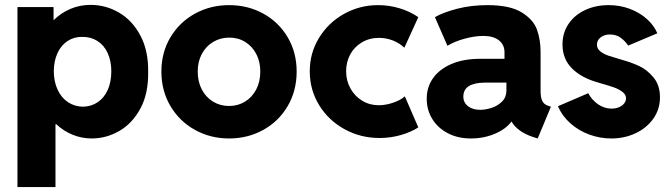

<svg xmlns="http://www.w3.org/2000/svg" viewBox="-20 -554 2718 779"><path d="M50.8 -525.4H197.3V-472.7H198.2Q228 -502 266.1 -518.1Q304.2 -534.2 347.7 -534.2Q409.2 -534.2 463.1 -502.7Q517.1 -471.2 549.8 -409.4Q582.5 -347.7 581.1 -261.7Q582.5 -174.8 549.8 -114Q517.1 -53.2 464.1 -22.7Q411.1 7.8 352.5 7.8Q312 7.8 275.1 -7.1Q238.3 -22 208.5 -49.8H205.1V205.1H50.8ZM431.6 -264.6Q431.6 -307.1 416.7 -339.1Q401.9 -371.1 375 -387.9Q348.1 -404.8 313.5 -404.3Q280.8 -404.8 254.6 -387.9Q228.5 -371.1 213.6 -339.4Q198.7 -307.6 198.2 -264.6Q198.7 -222.2 213.9 -189.7Q229 -157.2 255.9 -139.4Q282.7 -121.6 316.4 -121.1Q350.1 -121.6 376.5 -139.4Q402.8 -157.2 417.2 -189.5Q431.6 -221.7 431.6 -264.6Z M634.8 -263.7Q634.8 -341.3 671.6 -402.8Q708.5 -464.4 771.2 -498.8Q834 -533.2 909.2 -533.2Q985.8 -533.2 1048.3 -498.8Q1110.8 -464.4 1147.2 -402.8Q1183.6 -341.3 1183.6 -263.7Q1183.6 -185.5 1147.2 -123.5Q1110.8 -61.5 1048.1 -26.9Q985.4 7.8 909.2 7.8Q834 7.8 771.2 -26.9Q708.5 -61.5 671.6 -123.5Q634.8 -185.5 634.8 -263.7ZM1036.1 -263.7Q1036.1 -303.2 1020 -334.5Q1003.9 -365.7 975.3 -383.5Q946.8 -401.4 910.2 -401.4Q874 -401.4 844.7 -383.8Q815.4 -366.2 798.8 -335Q782.2 -303.7 782.2 -263.7Q782.2 -222.7 798.8 -190.9Q815.4 -159.2 844.5 -141.6Q873.5 -124 909.2 -124Q945.3 -124 974.1 -141.6Q1002.9 -159.2 1019.5 -190.9Q1036.1 -222.7 1036.1 -263.7Z M1236.8 -264.6Q1236.8 -338.9 1274.4 -400.4Q1312 -461.9 1375.7 -497.6Q1439.5 -533.2 1514.2 -533.2Q1558.6 -533.2 1600.8 -520.5Q1643.1 -507.8 1677.2 -484.4L1620.6 -360.4Q1600.6 -379.4 1574.5 -389.6Q1548.3 -399.9 1519 -400.4Q1478.5 -400.4 1447.8 -381.8Q1417 -363.3 1400.6 -332.5Q1384.3 -301.8 1384.3 -264.6Q1384.3 -227.1 1401.6 -195.6Q1418.9 -164.1 1449.2 -145.5Q1479.5 -127 1517.1 -127Q1547.9 -127.4 1577.6 -138.2Q1607.4 -148.9 1622.6 -163.1L1677.2 -37.1Q1647.9 -18.1 1606.4 -6.1Q1564.9 5.9 1520 5.9Q1442.9 5.9 1377.9 -29.8Q1313 -65.4 1274.9 -127.4Q1236.8 -189.5 1236.8 -264.6Z M1711.4 -152.3Q1710.9 -199.7 1736.8 -236.6Q1762.7 -273.4 1811.8 -294.4Q1860.8 -315.4 1928.2 -315.4H2026.9V-341.8Q2026.9 -372.6 2004.2 -390.4Q1981.4 -408.2 1940.9 -408.2Q1905.3 -408.2 1864 -396.7Q1822.8 -385.3 1795.4 -368.2L1744.6 -484.4Q1778.3 -503.9 1835.2 -518.6Q1892.1 -533.2 1957.5 -533.2Q2048.8 -533.2 2096.4 -503.9Q2144 -474.6 2158.7 -433.6Q2173.3 -392.6 2173.3 -343.8V-185.5Q2173.3 -158.2 2180.2 -144.3Q2187 -130.4 2203.6 -125L2215.3 -121.1L2161.6 7.8L2143.1 2Q2110.4 -8.8 2088.4 -25.1Q2066.4 -41.5 2055.7 -60.5H2054.7Q2033.7 -31.2 1988.8 -11.7Q1943.8 7.8 1890.1 7.8Q1837.9 7.8 1797.1 -13.4Q1756.3 -34.7 1733.9 -71.3Q1711.4 -107.9 1711.4 -152.3ZM1928.2 -108.4Q1949.2 -108.4 1973.9 -116.2Q1998.5 -124 2016.4 -141.4Q2034.2 -158.7 2034.7 -185.5V-218.8H1946.8Q1859.9 -217.8 1859.9 -162.1Q1859.9 -137.7 1878.9 -123Q1897.9 -108.4 1928.2 -108.4Z M2243.7 -123 2366.7 -175.8Q2380.9 -148.9 2406.2 -131.1Q2431.6 -113.3 2461.4 -113.3Q2479 -113.3 2492.4 -119.4Q2505.9 -125.5 2512.9 -135Q2520 -144.5 2520 -155.3Q2520 -170.4 2504.9 -181.6Q2489.7 -192.9 2470.2 -199.7Q2450.7 -206.5 2421.4 -214.8Q2409.7 -218.8 2404.8 -219.7Q2337.9 -238.8 2300 -277.1Q2262.2 -315.4 2262.2 -374Q2262.2 -420.4 2286.6 -456.8Q2311 -493.2 2353.8 -513.2Q2396.5 -533.2 2449.7 -533.2Q2495.1 -533.2 2535.4 -518.1Q2575.7 -502.9 2604.7 -476.8Q2633.8 -450.7 2647 -418.9L2528.8 -369.1Q2517.6 -386.2 2499.3 -400.1Q2481 -414.1 2454.6 -414.1Q2432.1 -414.1 2417 -402.3Q2401.9 -390.6 2401.9 -373Q2401.9 -356.4 2415.8 -345.5Q2429.7 -334.5 2449.2 -327.9Q2468.8 -321.3 2506.3 -310.5Q2541.5 -300.8 2573.2 -286.1Q2605 -271.5 2631.3 -240Q2657.7 -208.5 2657.7 -159.2Q2657.7 -110.8 2630.9 -72.8Q2604 -34.7 2558.8 -13.4Q2513.7 7.8 2460.4 7.8Q2414.1 7.8 2370.8 -8.1Q2327.6 -23.9 2294.2 -53.7Q2260.7 -83.5 2243.7 -123Z"/></svg>

Font: Reddit Sans Vanilla ExtraBold
Style: Regular
Weight: 800
Designer: Stephen Hutchings
Foundry: Reddit
Version: Version 1.013